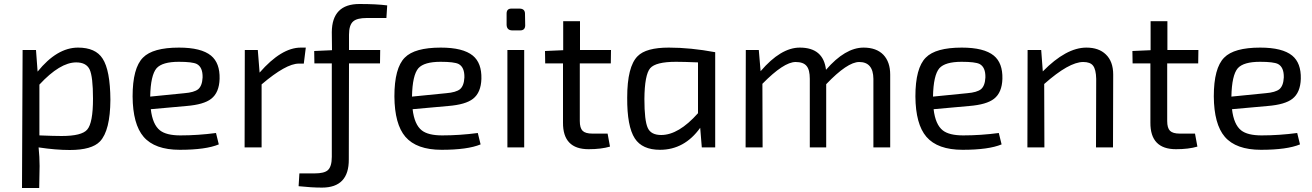

<svg xmlns="http://www.w3.org/2000/svg" viewBox="-20 -737 6558 960"><path d="M168 -379Q265 -499 370 -499Q458 -499 493 -444Q531 -386 532 -238Q531 -84 480 -30Q439 13 329 13Q259 13 173 0Q178 49 178 93L176 203H90L93 -487H160ZM177 -60Q251 -57 288 -57Q389 -57 416 -89Q445 -122 445 -244Q445 -354 428 -390Q411 -425 361 -425Q280 -425 177 -314Z M1074 -15Q1009 12 879 12Q754 12 698 -53Q644 -116 643 -255Q643 -397 695 -449Q744 -499 875 -499Q986 -499 1035 -459Q1080 -422 1078 -343Q1076 -274 1036 -243Q999 -214 912 -207L734 -191Q743 -114 780 -85Q812 -60 882 -60Q969 -60 1060 -72ZM902 -271Q951 -275 971 -291Q991 -308 993 -350Q994 -401 964 -417Q942 -428 874 -428Q792 -428 763 -396Q733 -361 731 -254Z M1499 -419H1474Q1410 -419 1288 -315V0H1203L1204 -487H1269L1278 -374Q1387 -499 1484 -499H1509Z M1814 -647Q1765 -647 1746 -630Q1725 -612 1725 -563V-487H1881L1880 -420H1725L1724 60Q1725 201 1590 201Q1538 201 1473 194L1477 130H1553Q1601 130 1619 114Q1639 96 1639 47V-420H1552L1551 -482L1640 -486L1639 -576Q1640 -717 1777 -717Q1862 -717 1916 -710L1912 -647Z M2383 -15Q2318 12 2188 12Q2063 12 2007 -53Q1953 -116 1952 -255Q1952 -397 2004 -449Q2053 -499 2184 -499Q2295 -499 2344 -459Q2389 -422 2387 -343Q2385 -274 2345 -243Q2308 -214 2221 -207L2043 -191Q2052 -114 2089 -85Q2121 -60 2191 -60Q2278 -60 2369 -72ZM2211 -271Q2260 -275 2280 -291Q2300 -308 2302 -350Q2303 -401 2273 -417Q2251 -428 2183 -428Q2101 -428 2072 -396Q2042 -361 2040 -254Z M2577 -694Q2606 -694 2605 -666L2606 -609Q2605 -585 2581 -585H2542Q2514 -585 2513 -613V-669Q2513 -694 2537 -694ZM2517 0V-487H2601V0Z M2879 -132Q2879 -97 2893 -83Q2907 -69 2942 -69H3018L3030 -4Q2986 9 2923 9Q2794 9 2795 -124V-420H2706L2705 -482L2796 -486V-631H2880V-487H3035L3034 -420H2879Z M3489 0 3481 -98Q3402 12 3280 12Q3191 12 3154 -45Q3115 -105 3116 -249Q3116 -404 3168 -456Q3210 -499 3324 -499Q3433 -499 3556 -476V0ZM3470 -425Q3398 -428 3360 -428Q3259 -428 3231 -396Q3203 -363 3202 -242Q3202 -133 3219 -97Q3235 -62 3286 -62Q3373 -62 3470 -171Z M3783 -381Q3884 -499 3979 -499Q4097 -499 4110 -388Q4206 -499 4298 -499Q4362 -499 4397 -463Q4431 -427 4431 -364V0H4347V-343Q4346 -427 4276 -427Q4217 -427 4111 -316V0H4029V-343Q4029 -388 4013 -407Q3997 -427 3958 -427Q3899 -427 3792 -318L3793 0H3708L3709 -487H3774Z M4988 -15Q4923 12 4793 12Q4668 12 4612 -53Q4558 -116 4557 -255Q4557 -397 4609 -449Q4658 -499 4789 -499Q4900 -499 4949 -459Q4994 -422 4992 -343Q4990 -274 4950 -243Q4913 -214 4826 -207L4648 -191Q4657 -114 4694 -85Q4726 -60 4796 -60Q4883 -60 4974 -72ZM4816 -271Q4865 -275 4885 -291Q4905 -308 4907 -350Q4908 -401 4878 -417Q4856 -428 4788 -428Q4706 -428 4677 -396Q4647 -361 4645 -254Z M5194 -380Q5311 -499 5412 -499Q5474 -499 5509 -465Q5546 -430 5546 -364L5545 0H5460L5461 -343Q5460 -390 5445 -409Q5431 -427 5396 -427Q5325 -427 5201 -317L5202 0H5117L5118 -487H5186Z M5816 -132Q5816 -97 5830 -83Q5844 -69 5879 -69H5955L5967 -4Q5923 9 5860 9Q5731 9 5732 -124V-420H5643L5642 -482L5733 -486V-631H5817V-487H5972L5971 -420H5816Z M6480 -15Q6415 12 6285 12Q6160 12 6104 -53Q6050 -116 6049 -255Q6049 -397 6101 -449Q6150 -499 6281 -499Q6392 -499 6441 -459Q6486 -422 6484 -343Q6482 -274 6442 -243Q6405 -214 6318 -207L6140 -191Q6149 -114 6186 -85Q6218 -60 6288 -60Q6375 -60 6466 -72ZM6308 -271Q6357 -275 6377 -291Q6397 -308 6399 -350Q6400 -401 6370 -417Q6348 -428 6280 -428Q6198 -428 6169 -396Q6139 -361 6137 -254Z"/></svg>

Font: Taylor Sans
Style: Regular
Weight: 400
Italic angle: -8°
Designer: Natanael Gama
Version: Version 1.001 September 8, 2015